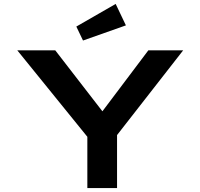

<svg xmlns="http://www.w3.org/2000/svg" viewBox="-20 -956 1019 976"><path d="M424 0V-313L444 -236L68 -700H261L534 -347H468L734 -700H911L570 -263L575 -321V0ZM402 -750 368 -821 568 -936 620 -827Z"/></svg>

Font: Lexend Zetta SemiBold
Style: Regular
Weight: 600
Designer: Bonnie Shaver-Troup, Thomas Jockin
Foundry: Lexend
Version: Version 1.007